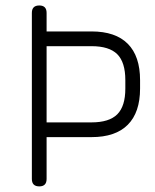

<svg xmlns="http://www.w3.org/2000/svg" viewBox="-20 -664 552 684"><path d="M120 0Q93.5 0 93.5 -26.5V-618Q93.5 -644.5 120 -644.5Q146 -644.5 146 -618V-552H306Q391.5 -552 435.2 -508Q479 -464 479 -378.5V-348.5Q479 -263.5 435.2 -219.5Q391.5 -175.5 306 -175.5H146V-26.5Q146 0 120 0ZM146 -228H306Q369 -228 397.8 -256.8Q426.5 -285.5 426.5 -348.5V-378.5Q426.5 -442 397.8 -470.8Q369 -499.5 306 -499.5H146Z"/></svg>

Font: Jura Light
Style: Regular
Weight: 400
Version: Version 5.106